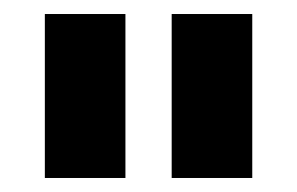

<svg xmlns="http://www.w3.org/2000/svg" viewBox="-20 -720 424 274"><path d="M44 -700H159V-466H44ZM225 -700H340V-466H225Z"/></svg>

Font: Bai Jamjuree SemiBold
Style: Regular
Weight: 600
Version: Version 1.000; ttfautohint (v1.6)